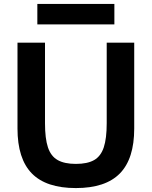

<svg xmlns="http://www.w3.org/2000/svg" viewBox="-20 -947 772 977"><path d="M366 10Q215 10 142 -64.5Q69 -139 69 -293V-730H209V-320Q209 -242 224 -197Q239 -152 273.5 -132.5Q308 -113 366 -113Q425 -113 459 -132.5Q493 -152 508 -197Q523 -242 523 -320V-730H663V-293Q663 -139 590 -64.5Q517 10 366 10ZM170 -823V-927H562V-823Z"/></svg>

Font: M PLUS 2
Style: Bold
Weight: 700
Designer: Coji Morishita
Foundry: UNDERFOREST DESIGN
Version: Version 1.001